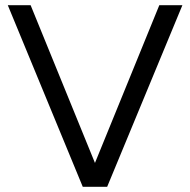

<svg xmlns="http://www.w3.org/2000/svg" viewBox="-20 -720 733 740"><path d="M10 -700H98L346 -92L594 -700H683L393 0H299Z"/></svg>

Font: Oak Sans
Style: Regular
Weight: 400
Designer: Erik Kennedy, Walven
Foundry: Erik Kennedy, Walven
Version: Version 1.000